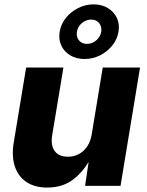

<svg xmlns="http://www.w3.org/2000/svg" viewBox="-20 -847 668 875"><path d="M195.3 7.8Q138.7 7.8 100.8 -17.3Q63 -42.5 47.6 -88.6Q32.2 -134.8 42.5 -196.8L99.1 -539.1H269L217.8 -230.5Q210.4 -184.6 229.2 -158.7Q248 -132.8 289.6 -132.8Q316.9 -132.8 339.4 -144.8Q361.8 -156.7 377.2 -179.4Q392.6 -202.1 397.9 -234.4L448.2 -539.1H618.2L529.3 0H367.7L388.2 -137.7H399.4Q367.2 -71.8 317.4 -32Q267.6 7.8 195.3 7.8ZM365.2 -578.1Q328.1 -578.1 300.3 -594.7Q272.5 -611.3 259.3 -639.6Q246.1 -668 252 -702.6Q257.8 -737.3 280.3 -765.4Q302.7 -793.5 336.2 -810.3Q369.6 -827.1 406.2 -827.1Q443.8 -827.1 471.4 -810.3Q499 -793.5 512.5 -765.6Q525.9 -737.8 520 -702.6Q514.6 -668 491.7 -639.6Q468.8 -611.3 435.8 -594.7Q402.8 -578.1 365.2 -578.1ZM376.5 -647Q399.9 -647 418.7 -663.1Q437.5 -679.2 441.4 -702.6Q444.8 -726.1 431.6 -741.9Q418.5 -757.8 395.5 -757.8Q372.1 -757.8 353.3 -741.9Q334.5 -726.1 330.6 -702.6Q326.7 -679.2 339.8 -663.1Q353 -647 376.5 -647Z"/></svg>

Font: Inter 18pt ExtraBold
Style: Italic
Weight: 800
Italic angle: -9.3988°
Designer: Rasmus Andersson
Foundry: rsms
Version: Version 4.001;git-66647c0bb